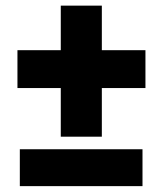

<svg xmlns="http://www.w3.org/2000/svg" viewBox="-20 -651 578 671"><path d="M335.9 -475.6H488.3V-343.3H335.9V-173.3H192.4V-343.3H41V-475.6H192.4V-631.3H335.9ZM478 -0.5H49.3V-129.4H478Z"/></svg>

Font: Vazir Black FD
Style: Black-FD
Weight: 900
Designer: Saber Rastikerdar
Foundry: Saber Rastikerdar
Version: Version 30.0.0